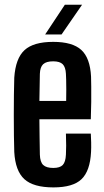

<svg xmlns="http://www.w3.org/2000/svg" viewBox="-20 -786 440 814"><path d="M206.5 8.5Q121.5 8.5 83.2 -26.5Q45 -61.5 40.5 -141.5Q39.5 -170 39 -211.2Q38.5 -252.5 38.5 -297.8Q38.5 -343 39 -385Q39.5 -427 40.5 -457Q46 -538.5 84 -573.5Q122 -608.5 205.5 -608.5Q287.5 -608.5 324.8 -574.2Q362 -540 366 -461.5Q366.5 -448 366.8 -419.2Q367 -390.5 366.8 -353.8Q366.5 -317 365 -280.5H147Q147 -244 147.8 -206.8Q148.5 -169.5 149 -130.5Q150 -99 163.2 -86.5Q176.5 -74 206 -74Q234 -74 246 -86.5Q258 -99 259.5 -130.5Q260.5 -145.5 260.5 -168.5Q260.5 -191.5 259.5 -219.5H365Q366 -206 366.5 -182.8Q367 -159.5 366 -141.5Q362 -61.5 325.8 -26.5Q289.5 8.5 206.5 8.5ZM147 -358H260.5Q261 -382.5 261 -406Q261 -429.5 260.5 -447.2Q260 -465 259.5 -473Q258 -501.5 245.8 -513.8Q233.5 -526 205.5 -526Q176 -526 163 -513.8Q150 -501.5 149 -473Q148.5 -442.5 148 -414Q147.5 -385.5 147 -358ZM171.5 -640 255 -766H328L241 -640Z"/></svg>

Font: Big Shoulders Display Thin
Style: Bold
Weight: 700
Version: Version 2.002